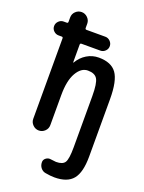

<svg xmlns="http://www.w3.org/2000/svg" viewBox="-178 -832 856 1143"><g transform="rotate(20 250.0 -260.0)"><path d="M51.8 -572.3Q34.2 -572.3 21 -585Q7.8 -597.7 7.8 -615.7Q7.8 -633.8 21 -647Q34.2 -660.2 51.8 -660.2H72.3Q80.1 -660.2 80.1 -668.9V-696.3Q80.1 -718.8 96.2 -734.4Q112.3 -750 134.3 -750Q156.2 -750 172.4 -733.9Q188.5 -717.8 188.5 -696.3V-668.9Q188.5 -660.2 197.3 -660.2H316.4Q334 -660.2 347.2 -647Q360.4 -633.8 360.4 -615.7Q360.4 -597.7 347.2 -585Q334 -572.3 316.4 -572.3H197.3Q188.5 -572.3 188.5 -563.5V-451.2Q188.5 -450.2 189.5 -450.2Q191.4 -450.2 191.4 -451.2Q212.9 -488.3 247.6 -509.3Q282.2 -530.3 323.2 -530.3Q402.3 -530.3 436 -483.4Q469.7 -436.5 469.7 -320.3V43Q469.7 143.6 434.1 187Q398.4 230.5 317.4 230.5Q292 230.5 259.8 224.6Q241.2 221.7 229 206.5Q216.8 191.4 216.8 169.9Q216.8 154.3 230.5 144Q244.1 133.8 260.7 136.7Q287.1 140.6 294.9 140.6Q336.9 140.6 350.6 118.7Q364.3 96.7 364.3 23.4V-300.8Q364.3 -382.8 348.1 -409.2Q332 -435.5 288.1 -435.5Q246.1 -435.5 217.3 -385.7Q188.5 -335.9 188.5 -244.1V-53.7Q188.5 -31.2 172.4 -15.6Q156.2 0 134.3 0Q112.3 0 96.2 -16.1Q80.1 -32.2 80.1 -53.7V-563.5Q80.1 -572.3 72.3 -572.3Z"/></g></svg>

Font: Rounded Mgen+ 2m medium
Style: Regular
Weight: 500
Designer: [Source Han Sans]
Ryoko NISHIZUKA  (kana & ideographs); Paul D. Hunt (Latin, Greek & Cyrillic); Wenlong ZHANG  (bopomofo
Version: Version 1.059.20150602